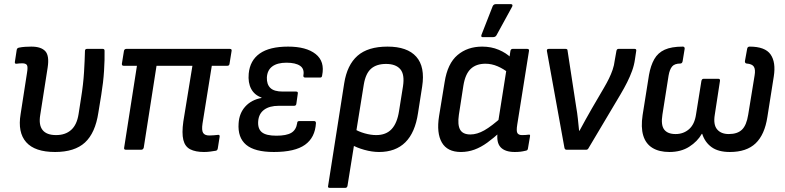

<svg xmlns="http://www.w3.org/2000/svg" viewBox="-20 -726 3807 931"><path d="M247 11Q149 11 107 -36.5Q65 -84 80 -173L111 -373Q116 -402 110.5 -410.5Q105 -419 88 -419Q82 -419 74.5 -418.5Q67 -418 60 -417Q51 -416 52 -425L61 -484Q62 -489 64.5 -491.5Q67 -494 72 -495Q86 -498 102 -499Q118 -500 132 -500Q179 -500 199.5 -478Q220 -456 211 -398L175 -168Q167 -120 186.5 -95.5Q206 -71 252 -71Q297 -71 325 -96Q353 -121 361 -173L373 -250Q384 -318 387.5 -376.5Q391 -435 392 -479Q392 -489 402 -489H478Q487 -489 487 -480Q488 -438 484.5 -382.5Q481 -327 471 -266L457 -180Q442 -81 392 -35Q342 11 247 11Z M969 11Q928 11 902.5 -2Q877 -15 869 -47.5Q861 -80 869 -137L913 -407H739L677 -10Q674 0 665 0H590Q580 0 582 -10L644 -407H580Q570 -407 571 -417L581 -479Q583 -489 593 -489H1094Q1105 -489 1103 -479L1093 -417Q1092 -407 1082 -407H1007L962 -127Q957 -94 965 -81.5Q973 -69 995 -69Q1005 -69 1016 -70Q1027 -71 1037 -72Q1041 -73 1043.5 -70.5Q1046 -68 1045 -63L1036 -6Q1034 4 1026 5Q1014 7 999.5 9Q985 11 969 11Z M1308 11Q1215 11 1173.5 -24Q1132 -59 1137 -128Q1140 -177 1169.5 -209.5Q1199 -242 1248 -251V-253Q1214 -265 1198 -295Q1182 -325 1186 -369Q1192 -433 1239.5 -466.5Q1287 -500 1377 -500Q1465 -500 1510.5 -464Q1556 -428 1542 -360Q1541 -350 1533 -350H1460Q1450 -350 1451 -360Q1457 -392 1435 -407Q1413 -422 1369 -422Q1325 -422 1300.5 -404Q1276 -386 1274 -350Q1273 -317 1291 -299.5Q1309 -282 1351 -282H1416Q1426 -282 1424 -272L1417 -223Q1416 -213 1406 -213H1332Q1287 -213 1261 -194Q1235 -175 1232 -139Q1229 -102 1249.5 -85Q1270 -68 1320 -68Q1369 -68 1392.5 -82Q1416 -96 1421 -129Q1421 -139 1431 -139H1503Q1512 -139 1512 -129Q1508 -59 1459 -24Q1410 11 1308 11Z M1579 185Q1568 185 1571 175L1649 -322Q1663 -411 1713.5 -455.5Q1764 -500 1859 -500Q1955 -500 1998.5 -451Q2042 -402 2027 -306L2007 -178Q1993 -83 1945.5 -36Q1898 11 1818 11Q1784 11 1746.5 0.5Q1709 -10 1684 -25L1694 -103Q1718 -88 1748 -79.5Q1778 -71 1804 -71Q1852 -71 1879 -100Q1906 -129 1915 -188L1934 -307Q1943 -365 1921 -390.5Q1899 -416 1852 -416Q1806 -416 1779.5 -393Q1753 -370 1744 -316L1665 175Q1663 185 1654 185Z M2215 11Q2149 11 2122.5 -35Q2096 -81 2109 -163L2136 -328Q2150 -418 2198.5 -459Q2247 -500 2318 -500Q2362 -500 2398.5 -484.5Q2435 -469 2458 -446L2448 -371Q2422 -392 2393 -404.5Q2364 -417 2334 -417Q2289 -417 2262.5 -392Q2236 -367 2227 -311L2205 -169Q2198 -121 2211 -97.5Q2224 -74 2261 -74Q2293 -74 2328.5 -94Q2364 -114 2416 -161L2409 -89Q2374 -57 2343 -34.5Q2312 -12 2280.5 -0.5Q2249 11 2215 11ZM2476 11Q2429 11 2407.5 -12Q2386 -35 2393 -86L2396 -107L2395 -131L2438 -403L2448 -433L2455 -479Q2457 -489 2466 -489H2536Q2547 -489 2545 -479L2488 -121Q2483 -90 2489 -80.5Q2495 -71 2511 -71Q2520 -71 2528 -71.5Q2536 -72 2543 -73Q2552 -75 2550 -65L2540 -6Q2539 4 2528 5Q2516 8 2504 9.5Q2492 11 2476 11ZM2319 -546Q2315 -546 2314 -549.5Q2313 -553 2315 -558L2369 -696Q2372 -702 2376 -704Q2380 -706 2386 -706H2457Q2463 -706 2464.5 -702Q2466 -698 2463 -693L2388 -556Q2383 -546 2371 -546Z M2727 0Q2719 0 2717 -9L2632 -478Q2630 -489 2641 -489H2722Q2732 -489 2732 -481L2774 -207Q2779 -179 2782 -150.5Q2785 -122 2788 -92H2790Q2804 -119 2819.5 -146Q2835 -173 2850 -200L2909 -301Q2923 -325 2933 -345.5Q2943 -366 2950.5 -387.5Q2958 -409 2961 -434L2969 -479Q2971 -489 2979 -489H3057Q3067 -489 3065 -479L3059 -439Q3055 -410 3045 -382.5Q3035 -355 3021 -327Q3007 -299 2988 -267L2834 -8Q2830 0 2823 0Z M3226 11Q3176 11 3143.5 -9Q3111 -29 3099 -69Q3087 -109 3096 -168L3127 -363Q3135 -408 3152.5 -439Q3170 -470 3203 -485Q3236 -500 3291 -500Q3300 -500 3300 -490L3290 -429Q3288 -419 3280 -418Q3251 -418 3239 -403.5Q3227 -389 3222 -360L3192 -170Q3184 -120 3200.5 -98Q3217 -76 3256 -76Q3294 -76 3321 -99.5Q3348 -123 3355 -171L3381 -333Q3383 -344 3392 -344H3463Q3473 -344 3471 -333L3446 -170Q3438 -122 3457 -99Q3476 -76 3514 -76Q3556 -76 3578 -97.5Q3600 -119 3608 -170L3639 -360Q3644 -389 3635.5 -402.5Q3627 -416 3600 -418Q3592 -419 3592 -429L3603 -490Q3605 -500 3615 -500Q3690 -500 3716.5 -462Q3743 -424 3732 -355L3701 -159Q3688 -73 3644 -31Q3600 11 3519 11Q3463 11 3430.5 -12.5Q3398 -36 3385 -77H3383Q3362 -40 3322 -14.5Q3282 11 3226 11Z"/></svg>

Font: Sofia Sans Semi Condensed SemiBold
Style: Italic
Weight: 600
Italic angle: -9°
Version: Version 4.100